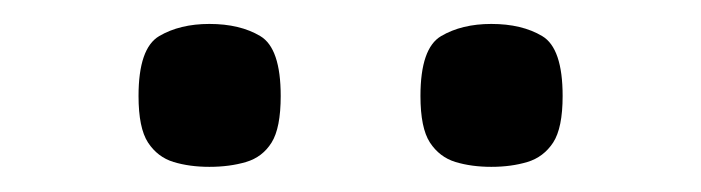

<svg xmlns="http://www.w3.org/2000/svg" viewBox="-20 -896 577 158"><path d="M384.3 -758.7Q368 -758.7 354.8 -762.7Q341.7 -766.7 333.8 -778.7Q326 -790.7 326 -817Q326 -856.3 343 -866.3Q360 -876.3 384.3 -876.3Q409.5 -876.3 426.2 -866.3Q443 -856.3 443 -817Q443 -790.7 435.2 -778.7Q427.3 -766.7 414 -762.7Q400.7 -758.7 384.3 -758.7ZM152.3 -758.7Q136 -758.7 122.8 -762.7Q109.7 -766.7 101.8 -778.7Q94 -790.7 94 -817Q94 -856.3 111 -866.3Q128 -876.3 152.3 -876.3Q177.5 -876.3 194.2 -866.3Q211 -856.3 211 -817Q211 -790.7 203.5 -778.7Q196 -766.7 182.5 -762.7Q169 -758.7 152.3 -758.7Z"/></svg>

Font: Matangi Light
Style: Regular
Weight: 300
Designer: Prashant Pant
Foundry: The Graphic Ant
Version: Version 3.002